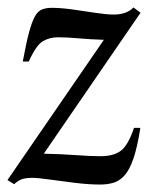

<svg xmlns="http://www.w3.org/2000/svg" viewBox="-20 -483 425 515"><path d="M17.9 11 0 0 258.6 -376.2Q221.6 -377.4 190.4 -380.2Q159.1 -383 136.1 -383Q113.1 -383 95.1 -372.5Q77.1 -362 57.1 -318H41.1Q50.1 -367 57.8 -395.8Q65.6 -424.5 73.6 -438.9Q81.6 -453.3 92.8 -457.7Q103.9 -462 118.9 -462Q143.9 -462 175.5 -457.5Q207 -453 236.5 -448.5Q266 -444 285 -444Q320 -444 338 -463L357 -448.9L97.5 -70.8Q144.1 -69.8 183.7 -66.9Q223.2 -64 249.5 -64Q284.5 -64 304 -78.5Q323.5 -93 339.5 -140H356.5Q348.5 -89 338.2 -58.7Q328 -28.5 314.9 -13.5Q301.9 1.5 285.7 6.8Q269.4 12 248.4 12Q218.4 12 181.5 7.5Q144.7 3 112.8 -1.5Q80.9 -6 64.9 -6Q51.9 -6 40.9 -3Q29.9 0 17.9 11Z"/></svg>

Font: Ancizar Serif Light
Style: Italic
Weight: 300
Italic angle: -4°
Designer: Cesar Puertas, Viviana Monsalve, Julian Moncada, Julian Prieto, Jose Castro, Felipe Aragon, Mariel Hernandez, Sara Alarc
Version: Version 8.100